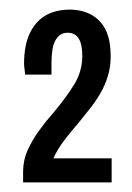

<svg xmlns="http://www.w3.org/2000/svg" viewBox="-20 -819 275 399"><path d="M28 -440V-462Q28 -486 37.5 -507Q47 -528 61.5 -548Q76 -568 92 -586Q118 -617 134.5 -644Q151 -671 151 -703Q151 -727 143.5 -739Q136 -751 120 -751Q108 -751 100 -742Q92 -733 89.5 -718.5Q87 -704 87 -688V-664H32Q32 -669 31 -675.5Q30 -682 30 -686Q30 -725 42 -750Q54 -775 75 -787Q96 -799 125 -799Q150 -799 169.5 -788.5Q189 -778 199.5 -757Q210 -736 210 -701Q210 -680 204 -660.5Q198 -641 188 -624Q178 -607 165.5 -591.5Q153 -576 141 -561Q126 -544 112.5 -526Q99 -508 91 -490H212V-440Z"/></svg>

Font: Archivo ExtraCondensed Medium
Style: Regular
Weight: 500
Width: 2
Designer: Hector Gatti
Foundry: Omnibus-Type
Version: Version 2.001